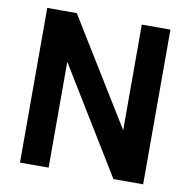

<svg xmlns="http://www.w3.org/2000/svg" viewBox="-78 -775 846 852"><g transform="rotate(10 344.5 -348.5)"><path d="M67 -697H200L493 -221V-697H622V0H488L196 -477V0H67Z"/></g></svg>

Font: Hanken Grotesk
Style: Bold
Weight: 700
Designer: Alfredo Marco Pradil
Foundry: Hanken Design Co.
Version: Version 3.014